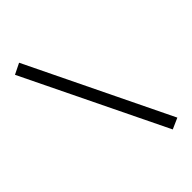

<svg xmlns="http://www.w3.org/2000/svg" viewBox="-269 -939 1153 1153"><g transform="rotate(-45 307.5 -362.0)"><path d="M491.8 105.6 53.8 -796.4 122.6 -830.3 561.5 74.9Z"/></g></svg>

Font: Fira Code
Style: Regular
Weight: 400
Designer: Carrois Corporate, Edenspiekermann AG, Nikita Prokopov
Foundry: Carrois Corporate, Edenspiekermann AG, Nikita Prokopov
Version: Version 5.002